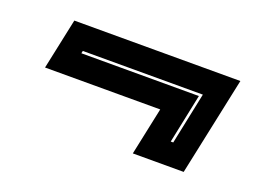

<svg xmlns="http://www.w3.org/2000/svg" viewBox="-55 -556 675 502"><g transform="rotate(20 282.0 -305.0)"><path d="M542.5 -441.5 484.5 -167.5H343L371 -300H50.5L80.5 -441.5ZM462.5 -374.5H128.5L127 -367.5H454L425.5 -230.5H432.5Z"/></g></svg>

Font: Tourney Condensed ExtraBold
Style: Italic
Weight: 800
Width: 3
Italic angle: -12°
Designer: Tyler Finck
Foundry: Etcetera Type Co
Version: Version 1.010; ttfautohint (v1.8.3)